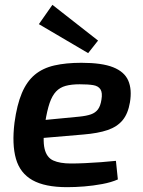

<svg xmlns="http://www.w3.org/2000/svg" viewBox="-20 -763 592 795"><path d="M317 -503Q402 -503 448.5 -484.5Q495 -466 511 -429.5Q527 -393 518 -339Q510 -292 487.5 -265Q465 -238 425.5 -224.5Q386 -211 325 -206L79 -185L90 -259L308 -280Q338 -283 356.5 -289.5Q375 -296 385.5 -310Q396 -324 400 -350Q405 -379 396 -393Q387 -407 366 -410.5Q345 -414 310 -414Q276 -414 252 -407.5Q228 -401 212 -384Q196 -367 185.5 -336.5Q175 -306 167 -256Q156 -184 164.5 -147.5Q173 -111 200.5 -98.5Q228 -86 274 -86Q299 -86 332 -87.5Q365 -89 398.5 -91.5Q432 -94 460 -97L468 -20Q441 -8 403.5 -1Q366 6 328.5 9Q291 12 258 12Q166 12 114.5 -17Q63 -46 46 -105.5Q29 -165 40 -255Q50 -329 70.5 -377.5Q91 -426 124 -453.5Q157 -481 205 -492Q253 -503 317 -503ZM197 -743 386 -595 345 -543 141 -663Z"/></svg>

Font: Exo 2 SemiBold
Style: Italic
Weight: 600
Italic angle: -8°
Designer: Natanael Gama
Foundry: Natanael Gama
Version: Version 2.010